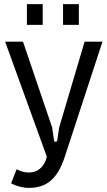

<svg xmlns="http://www.w3.org/2000/svg" viewBox="-20 -903 523 935"><path d="M120 12C212 12 261 -37 295 -138L479 -700H392L268 -282L259 -220C257 -210 244 -210 243 -220L234 -282L92 -700H5L208 -140C199 -98 170 -63 121 -63C98 -63 78 -69 61 -79L34 -10C59 3 91 12 120 12ZM287 -782H364V-883H287ZM111 -782H188V-883H111Z"/></svg>

Font: Finlandica
Style: Regular
Weight: 400
Designer: Niklas Ekholm, Juho Hiilivirta, Jaakko Suomalainen
Foundry: Helsinki Type Studio
Version: Version 2.000;Glyphs 3.2 (3202)